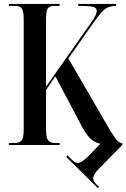

<svg xmlns="http://www.w3.org/2000/svg" viewBox="-20 -734 639 972"><path d="M475 218 482 212 467 198Q452 183 452 168Q452 149 482 119L599 0V-10H597Q581 -10 563 -35Q545 -60 506 -128L326 -438L447 -610Q490 -672 511 -688Q532 -704 568 -704V-714H376V-704Q438 -704 454 -698.5Q470 -693 470 -678Q470 -670 463.5 -656Q457 -642 439 -616L213 -295V-638Q213 -677 221.5 -690.5Q230 -704 254 -704H282V-714H25V-704H57Q81 -704 90.5 -690.5Q100 -677 100 -638V-77Q100 -36 89 -23Q78 -10 53 -10H25V0H282V-10H259Q234 -10 223.5 -24Q213 -38 213 -82V-278L260 -348L385 -112Q410 -62 432 -38Q454 -14 488 -6L424 60Q392 91 374 91Q360 91 343 74L322 53L315 60Z"/></svg>

Font: Noto Serif Display Condensed Semi
Style: Regular
Weight: 600
Width: 3
Designer: Monotype Design Team
Foundry: Monotype Imaging Inc.
Version: Version 1.900